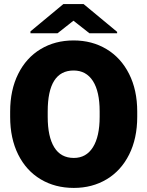

<svg xmlns="http://www.w3.org/2000/svg" viewBox="-20 -921 730 951"><path d="M30.3 0ZM345.7 9.8Q252.9 9.8 181.4 -33Q109.9 -75.7 70.1 -155.5Q30.3 -235.4 30.3 -342.3V-368.2Q30.3 -475.1 70.1 -554.9Q109.9 -634.8 181.2 -677.7Q252.4 -720.7 344.7 -720.7Q436 -720.7 507.6 -677.7Q579.1 -634.8 619.4 -554.9Q659.7 -475.1 659.7 -368.2V-342.3Q659.7 -235.4 619.6 -155.5Q579.6 -75.7 508.3 -33Q437 9.8 345.7 9.8ZM344.7 -571.8Q216.3 -571.8 216.3 -369.1V-342.3Q216.3 -243.7 248.8 -191.2Q281.2 -138.7 345.7 -138.7Q407.2 -138.7 440.4 -191.9Q473.6 -245.1 473.6 -342.3V-369.1Q473.6 -467.8 440.2 -519.8Q406.7 -571.8 344.7 -571.8ZM560.1 -756.3H422.9L343.8 -818.4L265.1 -756.3H130.9V-765.6L293.9 -900.9H394L560.1 -763.2Z"/></svg>

Font: Heebo Black
Style: Regular
Weight: 900
Designer: Oded Ezer
Foundry: Meir Sadan
Version: Version 2.001; ttfautohint (v1.5.14-ce02) -l 8 -r 50 -G 200 